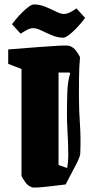

<svg xmlns="http://www.w3.org/2000/svg" viewBox="-20 -833 434 866"><path d="M293 -626Q312 -620 324.5 -602Q337 -584 341 -575Q337 -533 336.5 -486.5Q336 -440 336 -405Q336 -335 340.5 -273.5Q345 -212 342 -141Q341 -128 331 -107Q321 -86 310 -66L276 -1Q249 2 217 6Q185 10 159 12Q133 14 125 12Q106 6 93.5 -12Q81 -30 77 -39V-522L17 -545V-610Q92 -616 151 -620.5Q210 -625 247.5 -627Q285 -629 293 -626ZM244 -89 283 -75Q288 -103 288 -130.5Q288 -158 287 -187Q286 -218 284 -250.5Q282 -283 282 -318Q282 -363 283.5 -413.5Q285 -464 296 -500L294 -506H244ZM265 -663Q240 -663 214 -674Q188 -685 166.5 -695.5Q145 -706 131 -706Q117 -706 103.5 -699Q90 -692 73 -681L34 -724Q40 -732 52.5 -747Q65 -762 80 -777Q95 -792 109.5 -802.5Q124 -813 133 -813Q159 -813 184.5 -802.5Q210 -792 232 -781Q254 -770 267 -770Q281 -770 295 -777Q309 -784 325 -795L364 -752Q358 -744 345.5 -729Q333 -714 318 -699Q303 -684 288.5 -673.5Q274 -663 265 -663Z"/></svg>

Font: Grenze Gotisch Black
Style: Regular
Weight: 900
Designer: Renata Polastri
Foundry: Omnibus-Type
Version: Version 1.001